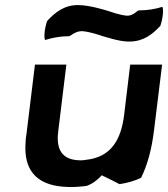

<svg xmlns="http://www.w3.org/2000/svg" viewBox="-20 -728 664 758"><path d="M528 -687C522 -687 506 -665 481 -666C450 -669 419 -681 406 -685C389 -690 332 -708 287 -708C234 -708 197 -679 166 -645C155 -613 153 -579 158 -570C187 -579 217 -585 252 -585C259 -585 277 -606 305 -605C338 -602 371 -590 383 -586C398 -582 448 -565 484 -564H492C545 -564 582 -592 613 -626C624 -658 626 -692 621 -701C592 -692 562 -687 528 -687ZM118 -473 85 -203C83 -190 81 -177 81 -165C73 -61 120 0 228 9C259 12 291 10 322 6C347 -3 366 -19 382 -36C410 -22 435 -10 452 -1C484 -6 512 -14 537 -26C563 -79 579 -140 588 -213L620 -473H494L470 -274C458 -176 418 -107 319 -97C313 -96 307 -95 300 -95C232 -95 206 -129 208 -190C209 -207 212 -225 214 -243L242 -473Z"/></svg>

Font: Bluebird
Style: ExtObl
Weight: 400
Designer: Jasper
Foundry: Cannot Into Space Fonts
Version: Version 0.98